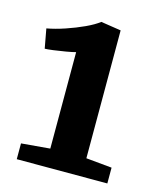

<svg xmlns="http://www.w3.org/2000/svg" viewBox="-81 -962 489 599"><g transform="rotate(15 163.0 -663.0)"><path d="M121.5 -481.5V-793Q110.5 -790 90.2 -786.5Q70 -783 51 -780.5Q32 -778 24 -778L12.5 -840.5Q40 -845.5 71 -856Q102 -866.5 129.5 -879.2Q157 -892 173 -904.5L238 -894.5V-481.5L321.5 -473.5V-422.5H29V-473.5Z"/></g></svg>

Font: Merriweather 20pt ExtraBold
Style: Regular
Weight: 800
Version: Version 2.100